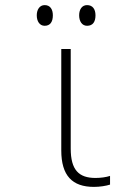

<svg xmlns="http://www.w3.org/2000/svg" viewBox="-20 -722 540 752"><path d="M321 -621C344 -621 354 -637 354 -662C354 -686 343 -702 321 -702C301 -702 290 -685 290 -662C290 -639 301 -621 321 -621ZM155 -621C177 -621 187 -637 187 -662C187 -685 177 -702 155 -702C135 -702 124 -684 124 -662C124 -639 135 -621 155 -621ZM348 10C371 10 396 6 411 1V-33C396 -28 374 -25 354 -25C289 -25 257 -56 257 -140V-530H220V-133C220 -34 263 10 348 10Z"/></svg>

Font: Noto Sans Mono ExtraCondensed ExtraLight
Style: Regular
Weight: 200
Width: 2
Designer: Monotype Design Team
Foundry: Monotype Imaging Inc.
Version: Version 2.014